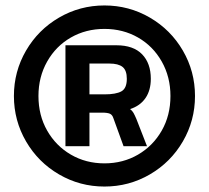

<svg xmlns="http://www.w3.org/2000/svg" viewBox="-20 -674 766 704"><path d="M31 -322Q31 -412 75.5 -488.5Q120 -565 196.5 -609.5Q273 -654 363 -654Q453 -654 529.5 -609.5Q606 -565 650.5 -488.5Q695 -412 695 -322Q695 -232 650.5 -155.5Q606 -79 529.5 -34.5Q453 10 363 10Q273 10 196.5 -34.5Q120 -79 75.5 -155.5Q31 -232 31 -322ZM605 -322Q605 -392 573 -448.5Q541 -505 486 -536.5Q431 -568 363 -568Q295 -568 240 -536.5Q185 -505 153 -448.5Q121 -392 121 -322Q121 -251 153 -195Q185 -139 240 -107Q295 -75 363 -75Q431 -75 486 -107Q541 -139 573 -195Q605 -251 605 -322ZM220 -508H407Q469 -508 501 -475Q533 -442 533 -385Q533 -343 513.5 -314.5Q494 -286 457 -274Q465 -268 469.5 -260Q474 -252 480 -238L519 -138H433L396 -240Q392 -253 383 -257Q374 -261 354 -261H308V-138H220ZM363 -328Q405 -328 425 -339Q445 -350 445 -385Q445 -416 429.5 -428.5Q414 -441 381 -441H308V-328Z"/></svg>

Font: Kanit SemiBold
Style: Regular
Weight: 600
Designer: Katatrad Team
Foundry: CadsonDemak
Version: Version 1.030